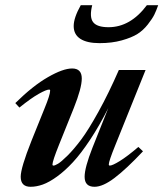

<svg xmlns="http://www.w3.org/2000/svg" viewBox="-20 -698 621 729"><path d="M357.9 -534.2Q310.5 -534.2 285.2 -550.5Q259.8 -566.9 259.8 -599.1Q259.8 -630.4 286.6 -678.2H330.1Q318.8 -633.3 333.5 -614Q348.1 -594.7 392.1 -594.7Q475.1 -594.7 537.6 -678.2H580.6Q573.2 -657.2 565.9 -642.3Q558.6 -627.4 541.3 -605.2Q523.9 -583 502 -569.1Q480 -555.2 442.4 -544.7Q404.8 -534.2 357.9 -534.2ZM96.2 11.2Q58.6 11.2 58.6 -26.9Q58.6 -60.5 99.6 -163.6L149.4 -287.1Q170.4 -338.4 170.4 -354Q170.4 -357.9 166.5 -357.9Q156.2 -357.9 127.7 -342Q99.1 -326.2 53.7 -289.6L38.1 -306.6Q104.5 -372.1 161.9 -405Q219.2 -438 253.9 -438Q290.5 -438 290.5 -399.9Q290.5 -363.8 260.3 -288.1L204.1 -148.4Q179.2 -86.4 179.2 -73.2Q179.2 -69.3 183.1 -69.3Q188.5 -69.3 200.4 -76.4Q212.4 -83.5 236.6 -107.4Q260.7 -131.3 288.3 -168.2Q315.9 -205.1 354.2 -274.4Q392.6 -343.8 431.2 -432.1H532.7L417.5 -146Q393.1 -85.9 393.1 -73.7Q393.1 -69.3 397 -69.3Q406.7 -69.3 434.6 -86.4Q462.4 -103.5 505.4 -140.1L522.9 -123.5Q459.5 -56.2 415 -22.5Q370.6 11.2 338.9 11.2Q301.3 11.2 301.3 -26.9Q301.3 -61.5 331.1 -137.2L391.1 -287.6Q357.4 -220.7 322.5 -168Q287.6 -115.2 257.1 -82.3Q226.6 -49.3 196.5 -27.6Q166.5 -5.9 142.3 2.7Q118.2 11.2 96.2 11.2Z"/></svg>

Font: Elstob 14pt
Style: Bold Italic
Weight: 700
Italic angle: -20°
Designer: Peter S. Baker
Version: Version 1.015